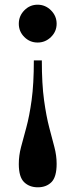

<svg xmlns="http://www.w3.org/2000/svg" viewBox="-20 -473 321 817"><path d="M141 324Q105 324 82.5 302Q60 280 60 225Q60 189 69.5 153Q79 117 92 69.5Q105 22 114.5 -46.5Q124 -115 124 -216H158Q158 -115 167.5 -46.5Q177 22 189.5 69.5Q202 117 211.5 153Q221 189 221 224Q221 280 199 302Q177 324 141 324ZM140 -292Q107 -292 83.5 -315.5Q60 -339 60 -372Q60 -405 83.5 -429Q107 -453 140 -453Q173 -453 197 -429Q221 -405 221 -372Q221 -339 197 -315.5Q173 -292 140 -292Z"/></svg>

Font: Libre Bodoni Medium
Style: Regular
Weight: 500
Designer: Pablo Impallari, Rodrigo Fuenzalida
Foundry: Impallari Type
Version: Version 2.005;gftools[0.9.23]